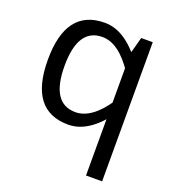

<svg xmlns="http://www.w3.org/2000/svg" viewBox="-139 -654 893 985"><g transform="rotate(20 307.5 -161.0)"><path d="M266.1 9.8Q54.7 9.8 54.7 -268.1Q54.7 -545.9 266.1 -545.9Q390.1 -545.9 498.5 -377L453.1 -345.7Q369.1 -473.1 278.8 -473.1Q146 -473.1 146 -268.1Q146 -63 278.8 -63Q369.1 -63 453.1 -190.4L498.5 -159.2Q390.1 9.8 266.1 9.8ZM441.9 223.6V-443.8L466.8 -536.1H529.8V223.6Z"/></g></svg>

Font: Nokora
Style: Regular
Weight: 400
Designer: Danh Hong
Foundry: Danh Hong
Version: Version 9.000